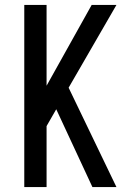

<svg xmlns="http://www.w3.org/2000/svg" viewBox="-20 -755 540 775"><path d="M353 0 207 -314 168 -246V0H78V-735H168V-409L350 -735H450L257 -401L450 0Z"/></svg>

Font: Iosevka Bendy Medium
Style: Regular
Weight: 500
Monospace: yes
Designer: Belleve Invis
Foundry: Belleve Invis
Version: Version 30.1.2